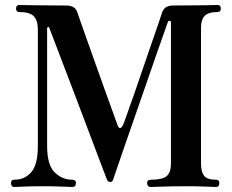

<svg xmlns="http://www.w3.org/2000/svg" viewBox="-20 -746 927 766"><path d="M37 0Q24 0 24 -16Q24 -29 37 -29Q79 -29 105 -59.5Q131 -90 131 -163V-629Q131 -665 114.5 -681.5Q98 -698 57 -698Q44 -698 44 -712Q44 -726 57 -726Q66 -726 119 -725Q172 -724 245 -724Q279 -724 288 -698Q290 -692 302 -658Q314 -624 331.5 -574.5Q349 -525 368.5 -470.5Q388 -416 405.5 -367Q423 -318 435 -285.5Q447 -253 448 -249Q459 -218 474 -255Q476 -261 487.5 -292.5Q499 -324 515.5 -371.5Q532 -419 550 -472Q568 -525 584.5 -572.5Q601 -620 612.5 -653.5Q624 -687 626 -694Q635 -724 670 -724Q743 -724 792 -725Q841 -726 848 -726Q861 -726 861 -712Q861 -698 848 -698Q811 -698 796.5 -682.5Q782 -667 782 -638V-93Q782 -61 794 -45Q806 -29 842 -29Q855 -29 855 -16Q855 0 842 0Q832 0 802.5 -1.5Q773 -3 727 -3Q698 -3 666.5 -2.5Q635 -2 612 -1Q589 0 582 0Q567 0 567 -16Q567 -29 582 -29Q628 -29 645 -43.5Q662 -58 662 -93V-656Q662 -663 657 -663Q652 -663 650 -659Q649 -656 636.5 -621Q624 -586 604.5 -530Q585 -474 562 -407.5Q539 -341 516 -275Q493 -209 474 -154Q455 -99 443.5 -65Q432 -31 432 -31Q429 -23 426.5 -21.5Q424 -20 419 -20Q411 -20 407 -29Q406 -31 393.5 -64Q381 -97 360.5 -151Q340 -205 316 -269Q292 -333 267.5 -397Q243 -461 222.5 -514.5Q202 -568 189.5 -601.5Q177 -635 176 -636Q175 -639 171.5 -638Q168 -637 168 -633V-164Q168 -88 198 -58.5Q228 -29 268 -29Q283 -29 283 -16Q283 0 268 0Q258 0 227.5 -1.5Q197 -3 153 -3Q101 -3 74.5 -1.5Q48 0 37 0Z"/></svg>

Font: Zen Antique Soft
Style: Regular
Weight: 400
Designer: Yoshimichi Ohira
Foundry: Positype
Version: Version 1.001